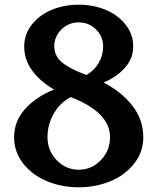

<svg xmlns="http://www.w3.org/2000/svg" viewBox="-20 -771 670 817"><path d="M418.9 -573.2Q418.9 -615.7 388.4 -645.8Q357.9 -675.8 314.9 -675.8Q272 -675.8 241.5 -645.8Q210.9 -615.7 210.9 -573.2Q210.9 -549.8 222.2 -530.5Q233.4 -511.2 255.6 -496.6Q277.8 -481.9 298.1 -472.4Q318.4 -462.9 348.1 -452.1Q380.4 -470.2 399.7 -502.7Q418.9 -535.2 418.9 -573.2ZM448.2 -187Q448.2 -293.5 280.8 -357.9Q235.4 -334 208.7 -287.6Q182.1 -241.2 182.1 -187Q182.1 -130.4 220.9 -89.6Q259.8 -48.8 314.9 -48.8Q370.1 -48.8 409.2 -89.6Q448.2 -130.4 448.2 -187ZM589.8 -187Q589.8 -124 550.5 -74.5Q511.2 -24.9 449 0.5Q386.7 25.9 314.9 25.9Q243.2 25.9 180.9 0.5Q118.7 -24.9 79.3 -74.5Q40 -124 40 -187Q40 -255.4 86.9 -307.4Q133.8 -359.4 210 -390.1Q152.3 -423.3 117.7 -469.7Q83 -516.1 83 -573.2Q83 -626 116.5 -667.5Q149.9 -709 202.1 -730Q254.4 -751 314.9 -751Q375.5 -751 427.7 -730Q480 -709 513.4 -667.5Q546.9 -626 546.9 -573.2Q546.9 -522.5 512.2 -483.2Q477.5 -443.8 420.9 -419.9Q497.6 -379.9 543.7 -320.6Q589.8 -261.2 589.8 -187Z"/></svg>

Font: Aurulent Sans
Style: Bold
Weight: 700
Version: Version 2007.05.04